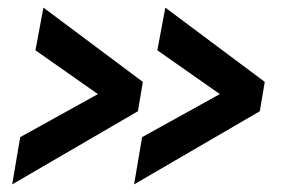

<svg xmlns="http://www.w3.org/2000/svg" viewBox="-20 -498 753 504"><path d="M342 -206 12 -14 33 -138 237 -251 73 -366 94 -478 355 -283ZM662 -206 332 -14 353 -138 557 -251 393 -366 414 -478 675 -283Z"/></svg>

Font: Inria Sans
Style: Bold Italic
Weight: 700
Italic angle: -10°
Designer: Black Foundry Team
Foundry: Black Foundry
Version: Version 1.2; ttfautohint (v1.8.3)